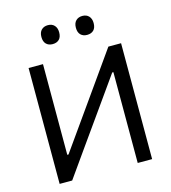

<svg xmlns="http://www.w3.org/2000/svg" viewBox="-132 -1035 1018 1141"><g transform="rotate(-15 377.0 -464.5)"><path d="M92.5 0Q92.5 -59.5 92.5 -114.6Q92.5 -169.7 92.5 -235.5V-474.7Q92.5 -541.9 92.5 -597.6Q92.5 -653.3 92.5 -713H181.1Q181.1 -653.2 181.1 -597.3Q181.1 -541.5 181.1 -474.3V-155.1H188.6L343.5 -373.9Q400.8 -454.9 460.4 -539.1Q520.1 -623.3 583.3 -713H661.5Q661.5 -653.3 661.5 -597.6Q661.5 -541.9 661.5 -474.7V-235.5Q661.5 -169.7 661.5 -114.6Q661.5 -59.5 661.5 0H572.9Q572.9 -59.6 572.9 -114.8Q572.9 -170 572.9 -235.9V-558.7H565.7L410.6 -339.9Q339.9 -240.5 281.4 -157.9Q222.9 -75.3 169.7 0ZM479.9 -812.9Q455.5 -812.9 440.6 -827.6Q425.8 -842.3 425.8 -871.2Q425.8 -899.3 440.9 -914.3Q456 -929.3 480.9 -929.3Q506.1 -929.3 520.6 -913.6Q535.1 -897.9 535.1 -871.2Q535.1 -842.3 520.4 -827.6Q505.7 -812.9 479.9 -812.9ZM267.9 -812.9Q243.4 -812.9 228.6 -827.6Q213.7 -842.3 213.7 -871.2Q213.7 -899.3 228.8 -914.3Q243.9 -929.3 268.9 -929.3Q294.1 -929.3 308.5 -913.6Q323 -897.9 323 -871.2Q323 -842.3 308.4 -827.6Q293.7 -812.9 267.9 -812.9Z"/></g></svg>

Font: Commissioner Thin
Style: Regular
Weight: 100
Designer: Kostas Bartsokas
Foundry: Kostas Bartsokas
Version: Version 1.001;gftools[0.9.23]